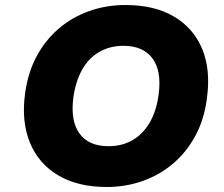

<svg xmlns="http://www.w3.org/2000/svg" viewBox="-20 -736 896 767"><path d="M406 11Q292 11 213.5 -35Q135 -81 100 -165Q65 -249 80 -361Q91 -445 126 -510.5Q161 -576 215 -622Q269 -668 337 -692Q405 -716 481 -716Q596 -716 674 -670.5Q752 -625 787 -542Q822 -459 807 -347Q797 -262 761.5 -195.5Q726 -129 672 -83Q618 -37 550 -13Q482 11 406 11ZM413 -152Q469 -152 511 -177Q553 -202 579.5 -249Q606 -296 614 -361Q626 -454 588.5 -503.5Q551 -553 473 -553Q419 -553 376.5 -528.5Q334 -504 308 -457.5Q282 -411 273 -346Q261 -252 298 -202Q335 -152 413 -152Z"/></svg>

Font: Nunito Sans 7pt Black
Style: Italic
Weight: 900
Italic angle: -9°
Version: Version 3.101;gftools[0.9.27]